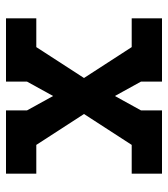

<svg xmlns="http://www.w3.org/2000/svg" viewBox="20 -580 560 640"><g transform="rotate(-90 300.0 -260.0)"><path d="M41 0V-101H137L240 -260L137 -419H41V-520H252V-450L300 -363L348 -450V-520H559V-419H463L360 -260L463 -101H559V0H348V-70L300 -157L252 -70V0Z"/></g></svg>

Font: Iosevka HT Extended
Style: Bold
Weight: 700
Width: 7
Monospace: yes
Designer: Belleve Invis
Foundry: Belleve Invis
Version: Version 32.3.0; ttfautohint (v1.8.4)